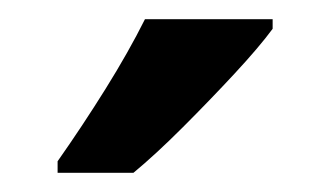

<svg xmlns="http://www.w3.org/2000/svg" viewBox="-20 -837 344 200"><path d="M264 -807Q250 -788 224.5 -760.5Q199 -733 170.5 -704.5Q142 -676 119 -657H40V-669Q66 -706 90 -744.5Q114 -783 131 -817H264Z"/></svg>

Font: Noto Sans Tamil UI Condensed SemiBold
Style: Regular
Weight: 600
Width: 3
Designer: Jelle Bosma - Monotype Design Team
Foundry: Monotype Imaging Inc.
Version: Version 2.004; ttfautohint (v1.8.4.7-5d5b)